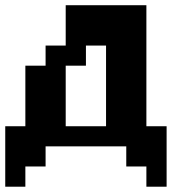

<svg xmlns="http://www.w3.org/2000/svg" viewBox="-20 -558 732 732"><path d="M384.3 -76.7V-384.3H307.6V-307.6H230.5V-76.7ZM0 153.8V-76.7H76.7V-307.6H153.8V-384.3H230.5V-538.1H538.1V-76.7H615.2V153.8H538.1V76.7H461.4V0H153.8V76.7H76.7V153.8Z"/></svg>

Font: Good Old DOS
Style: Regular
Weight: 400
Designer: Vasily Draigo
Foundry: Vasily Draigo
Version: 1.0